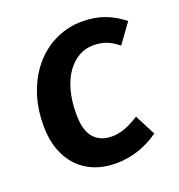

<svg xmlns="http://www.w3.org/2000/svg" viewBox="-107 -634 691 740"><g transform="rotate(-20 238.5 -264.5)"><path d="M266 -88Q292 -88 318 -97Q344 -106 379 -128L423 -43Q341 15 246 15Q199 15 160 0Q121 -15 92.5 -44.5Q64 -74 48 -117Q32 -160 32 -216Q32 -292 54.5 -353Q77 -414 115 -456.5Q153 -499 203 -521.5Q253 -544 308 -544Q360 -544 400 -529Q440 -514 477 -485L419 -405Q393 -426 370 -434.5Q347 -443 316 -443Q286 -443 259 -428Q232 -413 211 -384.5Q190 -356 178 -313.5Q166 -271 166 -216Q166 -148 193 -118Q220 -88 266 -88Z"/></g></svg>

Font: Xgbmvzvtohvqztyvzapvmeyoton
Style: Regular
Weight: 500
Italic angle: -8°
Designer: Carrois Corporate & Edenspiekermann
Foundry: Carrois Corporate GbR & Edenspiekermann AG
Version: Version 2.001